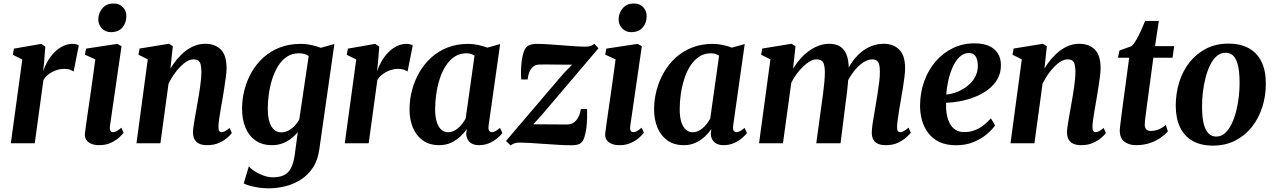

<svg xmlns="http://www.w3.org/2000/svg" viewBox="-20 -800 7120 1072"><path d="M40.5 0 104.5 -468 51.5 -494 58 -528.5 210.5 -555 233 -539.5 226 -450 220.5 -401.5Q229.5 -429 245 -456.2Q260.5 -483.5 281.8 -505.8Q303 -528 329.2 -541.5Q355.5 -555 385.5 -555Q398 -555 407 -552.2Q416 -549.5 420 -546.5L391 -400.5Q387 -404.5 372.8 -410Q358.5 -415.5 338 -415.5Q321 -415.5 304.2 -411Q287.5 -406.5 272 -398.5Q256.5 -390.5 244 -379.2Q231.5 -368 222.5 -354L174 0Z M534 10.5Q507.5 10.5 488.8 2.5Q470 -5.5 460.8 -20.8Q451.5 -36 454.5 -58Q456.5 -76.5 461 -107.2Q465.5 -138 471.2 -178.5Q477 -219 484 -266.2Q491 -313.5 498 -365Q505 -416.5 512 -468.5L454 -495L460.5 -528.5L635 -555L658.5 -542L594 -97Q591.5 -79 596.2 -70.5Q601 -62 610.5 -62Q620 -62 630.5 -67.5Q641 -73 657.5 -87L670 -58.5Q662.5 -48.5 644.8 -32.2Q627 -16 599.2 -2.8Q571.5 10.5 534 10.5ZM598.5 -620.5Q568.5 -620.5 548.2 -642.2Q528 -664 529 -693Q530 -729.5 552.8 -755Q575.5 -780.5 613.5 -780.5Q648 -780.5 667 -759Q686 -737.5 685.5 -710Q685.5 -672.5 663.5 -646.5Q641.5 -620.5 598.5 -620.5Z M931.5 -417Q948 -445 969 -470Q990 -495 1014.5 -514.2Q1039 -533.5 1067 -544.5Q1095 -555.5 1126 -555.5Q1180.5 -555.5 1212.8 -523.5Q1245 -491.5 1245 -418.5Q1245 -399.5 1241 -369.2Q1237 -339 1231.8 -306.2Q1226.5 -273.5 1222 -245.5Q1217.5 -220 1212.5 -191.5Q1207.5 -163 1203.8 -136.8Q1200 -110.5 1199.5 -91.5Q1199.5 -74 1204.5 -68Q1209.5 -62 1216.5 -62Q1225.5 -62 1236 -67.2Q1246.5 -72.5 1262 -85.5L1274.5 -57Q1268.5 -48 1250.5 -32Q1232.5 -16 1204 -2.8Q1175.5 10.5 1136.5 10.5Q1106.5 10.5 1089 0.8Q1071.5 -9 1064.5 -25.2Q1057.5 -41.5 1057.5 -61Q1057.5 -73 1060 -91Q1062.5 -109 1066.2 -130.8Q1070 -152.5 1074 -175.2Q1078 -198 1081.5 -219Q1085.5 -240.5 1089.5 -264.5Q1093.5 -288.5 1097 -312.8Q1100.5 -337 1102.5 -359.5Q1104.5 -382 1104.5 -401Q1104 -427 1099.8 -441.8Q1095.5 -456.5 1085.8 -462.5Q1076 -468.5 1060 -468.5Q1043 -468.5 1024 -457.5Q1005 -446.5 986.2 -427.2Q967.5 -408 950.8 -383.8Q934 -359.5 921 -333L875.5 0H742L805 -468.5L753 -494.5L759.5 -529L922.5 -555.5L945 -542.5Z M1763 32.5Q1755 94 1727 136Q1699 178 1658.8 203.5Q1618.5 229 1572 240.2Q1525.5 251.5 1479 251.5Q1451.5 251.5 1424.5 247.5Q1397.5 243.5 1375.2 237.2Q1353 231 1341 224L1369.5 128Q1378 140.5 1399.5 154.8Q1421 169 1449 179.5Q1477 190 1504.5 190Q1540 190 1564.8 178.2Q1589.5 166.5 1604.2 139.2Q1619 112 1625.5 65.5L1642.5 -62Q1627.5 -43.5 1606.5 -27Q1585.5 -10.5 1558.5 0Q1531.5 10.5 1499 10.5Q1444 10.5 1406.8 -15.5Q1369.5 -41.5 1350.5 -87.2Q1331.5 -133 1331.5 -192.5Q1331.5 -246 1345 -298.5Q1358.5 -351 1385 -397.2Q1411.5 -443.5 1451 -479Q1490.5 -514.5 1542.2 -534.8Q1594 -555 1658.5 -555Q1689.5 -555 1720 -548.2Q1750.5 -541.5 1771.5 -533L1847 -554.5ZM1703.5 -487Q1694 -494.5 1680 -498.5Q1666 -502.5 1649.5 -502.5Q1610.5 -502.5 1581.5 -483Q1552.5 -463.5 1532.2 -430.5Q1512 -397.5 1499.2 -356.8Q1486.5 -316 1480.8 -273.2Q1475 -230.5 1475 -191.5Q1475 -159 1480.2 -134.8Q1485.5 -110.5 1495.5 -94Q1505.5 -77.5 1519.5 -69.2Q1533.5 -61 1550.5 -61Q1571.5 -61 1591 -71.5Q1610.5 -82 1626 -98.5Q1641.5 -115 1651 -133Z M1905 0 1969 -468 1916 -494 1922.5 -528.5 2075 -555 2097.5 -539.5 2090.5 -450 2085 -401.5Q2094 -429 2109.5 -456.2Q2125 -483.5 2146.2 -505.8Q2167.5 -528 2193.8 -541.5Q2220 -555 2250 -555Q2262.5 -555 2271.5 -552.2Q2280.5 -549.5 2284.5 -546.5L2255.5 -400.5Q2251.5 -404.5 2237.2 -410Q2223 -415.5 2202.5 -415.5Q2185.5 -415.5 2168.8 -411Q2152 -406.5 2136.5 -398.5Q2121 -390.5 2108.5 -379.2Q2096 -368 2087 -354L2038.5 0Z M2708 -99Q2705.5 -78 2711 -70Q2716.5 -62 2726.5 -62Q2735 -62 2745.8 -67.5Q2756.5 -73 2771.5 -86L2785 -57.5Q2778 -47.5 2760 -31.2Q2742 -15 2715 -2.2Q2688 10.5 2653.5 10.5Q2621 10.5 2602.2 -6.8Q2583.5 -24 2583 -55L2586.5 -79.5Q2571.5 -57.5 2549.2 -37Q2527 -16.5 2498 -3Q2469 10.5 2432.5 10.5Q2378.5 10.5 2341.5 -15.5Q2304.5 -41.5 2285.5 -86.8Q2266.5 -132 2266.5 -189.5Q2266.5 -243.5 2280.5 -296.5Q2294.5 -349.5 2321.5 -396.2Q2348.5 -443 2388 -478.8Q2427.5 -514.5 2479.2 -534.8Q2531 -555 2594 -555Q2621.5 -555 2650.5 -548.8Q2679.5 -542.5 2701 -534L2772.5 -554ZM2629.5 -489.5Q2620.5 -495.5 2609 -499Q2597.5 -502.5 2583.5 -502.5Q2546.5 -502.5 2518 -483.5Q2489.5 -464.5 2468.8 -432.2Q2448 -400 2435 -359.2Q2422 -318.5 2415.8 -275Q2409.5 -231.5 2409.5 -190Q2409.5 -147 2418.8 -118.2Q2428 -89.5 2444.5 -75.5Q2461 -61.5 2482.5 -61.5Q2497.5 -61.5 2511.5 -67.8Q2525.5 -74 2538.2 -85Q2551 -96 2561.5 -109.8Q2572 -123.5 2580 -138.5Z M3174.5 -439Q3161 -439 3141.8 -439Q3122.5 -439 3100.8 -439.2Q3079 -439.5 3058 -439.8Q3037 -440 3019.2 -440Q3001.5 -440 2990.5 -439.5Q2969.5 -439 2956 -427.2Q2942.5 -415.5 2935.2 -396.8Q2928 -378 2926 -356.5H2890.5Q2888.5 -373 2888.8 -400.8Q2889 -428.5 2892.8 -458.2Q2896.5 -488 2904.8 -511.8Q2913 -535.5 2927.5 -544Q2933 -547.5 2944.8 -551.2Q2956.5 -555 2974.5 -555Q3002 -555 3039.2 -552.8Q3076.5 -550.5 3116 -547.2Q3155.5 -544 3190.5 -541.8Q3225.5 -539.5 3248 -539.5Q3264.5 -539.5 3276.5 -543Q3288.5 -546.5 3298.5 -555.5L3321.5 -530.5L3004 -157L2957.5 -106Q2977 -106 3001.5 -105.8Q3026 -105.5 3052 -105.5Q3078 -105.5 3103 -105.2Q3128 -105 3148.5 -105Q3179.5 -105.5 3198.8 -130Q3218 -154.5 3223 -191H3258Q3258.5 -171.5 3258 -143.5Q3257.5 -115.5 3254 -86.5Q3250.5 -57.5 3243 -34.2Q3235.5 -11 3222.5 -1Q3216 4.5 3202.8 7.8Q3189.5 11 3169 11Q3141 11 3101 8.8Q3061 6.5 3018.5 3.5Q2976 0.5 2939.2 -1.8Q2902.5 -4 2880.5 -4Q2867.5 -4 2854 -0.2Q2840.5 3.5 2831 12L2805 -13L3127.5 -391Z M3439 10.5Q3412.5 10.5 3393.8 2.5Q3375 -5.5 3365.8 -20.8Q3356.5 -36 3359.5 -58Q3361.5 -76.5 3366 -107.2Q3370.5 -138 3376.2 -178.5Q3382 -219 3389 -266.2Q3396 -313.5 3403 -365Q3410 -416.5 3417 -468.5L3359 -495L3365.5 -528.5L3540 -555L3563.5 -542L3499 -97Q3496.5 -79 3501.2 -70.5Q3506 -62 3515.5 -62Q3525 -62 3535.5 -67.5Q3546 -73 3562.5 -87L3575 -58.5Q3567.5 -48.5 3549.8 -32.2Q3532 -16 3504.2 -2.8Q3476.5 10.5 3439 10.5ZM3503.5 -620.5Q3473.5 -620.5 3453.2 -642.2Q3433 -664 3434 -693Q3435 -729.5 3457.8 -755Q3480.5 -780.5 3518.5 -780.5Q3553 -780.5 3572 -759Q3591 -737.5 3590.5 -710Q3590.5 -672.5 3568.5 -646.5Q3546.5 -620.5 3503.5 -620.5Z M4073.5 -99Q4071 -78 4076.5 -70Q4082 -62 4092 -62Q4100.5 -62 4111.2 -67.5Q4122 -73 4137 -86L4150.5 -57.5Q4143.5 -47.5 4125.5 -31.2Q4107.5 -15 4080.5 -2.2Q4053.5 10.5 4019 10.5Q3986.5 10.5 3967.8 -6.8Q3949 -24 3948.5 -55L3952 -79.5Q3937 -57.5 3914.8 -37Q3892.5 -16.5 3863.5 -3Q3834.5 10.5 3798 10.5Q3744 10.5 3707 -15.5Q3670 -41.5 3651 -86.8Q3632 -132 3632 -189.5Q3632 -243.5 3646 -296.5Q3660 -349.5 3687 -396.2Q3714 -443 3753.5 -478.8Q3793 -514.5 3844.8 -534.8Q3896.5 -555 3959.5 -555Q3987 -555 4016 -548.8Q4045 -542.5 4066.5 -534L4138 -554ZM3995 -489.5Q3986 -495.5 3974.5 -499Q3963 -502.5 3949 -502.5Q3912 -502.5 3883.5 -483.5Q3855 -464.5 3834.2 -432.2Q3813.5 -400 3800.5 -359.2Q3787.5 -318.5 3781.2 -275Q3775 -231.5 3775 -190Q3775 -147 3784.2 -118.2Q3793.5 -89.5 3810 -75.5Q3826.5 -61.5 3848 -61.5Q3863 -61.5 3877 -67.8Q3891 -74 3903.8 -85Q3916.5 -96 3927 -109.8Q3937.5 -123.5 3945.5 -138.5Z M4421.5 -542.5 4408 -416Q4424 -443.5 4446 -468.8Q4468 -494 4494 -513.5Q4520 -533 4549.2 -544.2Q4578.5 -555.5 4609 -555.5Q4645.5 -555.5 4669.5 -541Q4693.5 -526.5 4706 -495.8Q4718.5 -465 4719 -416.5Q4719 -409 4718.5 -400Q4718 -391 4717 -381Q4716 -371 4714.5 -361L4696.5 -377.5Q4713.5 -418.5 4736.2 -451.5Q4759 -484.5 4787 -507.8Q4815 -531 4847 -543.2Q4879 -555.5 4914.5 -555.5Q4968 -555.5 5000.8 -523Q5033.5 -490.5 5033.5 -418.5Q5033.5 -399.5 5029.8 -369.5Q5026 -339.5 5020.8 -306.5Q5015.5 -273.5 5010.5 -245.5Q5006 -220 5001.2 -191.5Q4996.5 -163 4993 -136.8Q4989.5 -110.5 4988.5 -91.5Q4988.5 -74 4993.2 -68Q4998 -62 5005.5 -62Q5015 -62 5025.8 -67.8Q5036.5 -73.5 5052.5 -87.5L5065.5 -59Q5058.5 -50 5040.5 -33.5Q5022.5 -17 4994 -3.2Q4965.5 10.5 4926 10.5Q4895.5 10.5 4878 0.8Q4860.5 -9 4853.8 -25.2Q4847 -41.5 4847.5 -61Q4847.5 -77 4851.2 -103.5Q4855 -130 4860.5 -160.5Q4866 -191 4870.5 -220Q4875 -248.5 4880.2 -280.8Q4885.5 -313 4889.2 -344.5Q4893 -376 4892.5 -401Q4892.5 -440 4882.5 -454.2Q4872.5 -468.5 4849.5 -468.5Q4830 -468.5 4808.2 -456.5Q4786.5 -444.5 4765.2 -422.2Q4744 -400 4725.8 -370.2Q4707.5 -340.5 4695.5 -305.5L4717.5 -384.5Q4716.5 -363 4714.5 -338.8Q4712.5 -314.5 4709.8 -290Q4707 -265.5 4703.5 -242.5L4673 0H4537.5L4567.5 -219Q4571.5 -248 4575.8 -280.2Q4580 -312.5 4582.8 -343.5Q4585.5 -374.5 4585.5 -399.5Q4584.5 -441 4574 -454.8Q4563.5 -468.5 4537.5 -468.5Q4521.5 -468.5 4502.8 -458Q4484 -447.5 4464.8 -429Q4445.5 -410.5 4428 -387Q4410.5 -363.5 4398 -338L4351.5 0H4218L4281.5 -468.5L4229.5 -494.5L4236 -529L4398.5 -555.5Z M5536 -100Q5522.5 -79.5 5492.5 -53.2Q5462.5 -27 5418.5 -8Q5374.5 11 5318 11Q5263.5 11 5225.2 -7.2Q5187 -25.5 5163 -57Q5139 -88.5 5128 -127.5Q5117 -166.5 5117 -207.5Q5117 -281.5 5139.8 -345.2Q5162.5 -409 5203.8 -456.8Q5245 -504.5 5300.2 -531.2Q5355.5 -558 5420 -558Q5471.5 -558 5504 -542.5Q5536.5 -527 5552.2 -500.2Q5568 -473.5 5568.5 -440Q5569.5 -393.5 5549.2 -358.5Q5529 -323.5 5495.2 -298.5Q5461.5 -273.5 5420.5 -257.8Q5379.5 -242 5338.2 -234.5Q5297 -227 5262 -226Q5261 -191 5266.2 -161.2Q5271.5 -131.5 5283.8 -109.2Q5296 -87 5315.8 -74.8Q5335.5 -62.5 5363 -62.5Q5396.5 -62.5 5424 -73.5Q5451.5 -84.5 5473.5 -102.2Q5495.5 -120 5512.5 -139.5ZM5390.5 -504Q5360 -504 5337.2 -482Q5314.5 -460 5299 -425Q5283.5 -390 5274.5 -349.8Q5265.5 -309.5 5263 -272Q5285 -273.5 5309.8 -281.5Q5334.5 -289.5 5357.8 -303.5Q5381 -317.5 5399.8 -336.8Q5418.5 -356 5429.2 -380.8Q5440 -405.5 5439.5 -435Q5438.5 -470 5426 -487Q5413.5 -504 5390.5 -504Z M5811.5 -417Q5828 -445 5849 -470Q5870 -495 5894.5 -514.2Q5919 -533.5 5947 -544.5Q5975 -555.5 6006 -555.5Q6060.5 -555.5 6092.8 -523.5Q6125 -491.5 6125 -418.5Q6125 -399.5 6121 -369.2Q6117 -339 6111.8 -306.2Q6106.5 -273.5 6102 -245.5Q6097.5 -220 6092.5 -191.5Q6087.5 -163 6083.8 -136.8Q6080 -110.5 6079.5 -91.5Q6079.5 -74 6084.5 -68Q6089.5 -62 6096.5 -62Q6105.5 -62 6116 -67.2Q6126.5 -72.5 6142 -85.5L6154.5 -57Q6148.5 -48 6130.5 -32Q6112.5 -16 6084 -2.8Q6055.5 10.5 6016.5 10.5Q5986.5 10.5 5969 0.8Q5951.5 -9 5944.5 -25.2Q5937.5 -41.5 5937.5 -61Q5937.5 -73 5940 -91Q5942.5 -109 5946.2 -130.8Q5950 -152.5 5954 -175.2Q5958 -198 5961.5 -219Q5965.5 -240.5 5969.5 -264.5Q5973.5 -288.5 5977 -312.8Q5980.5 -337 5982.5 -359.5Q5984.5 -382 5984.5 -401Q5984 -427 5979.8 -441.8Q5975.5 -456.5 5965.8 -462.5Q5956 -468.5 5940 -468.5Q5923 -468.5 5904 -457.5Q5885 -446.5 5866.2 -427.2Q5847.5 -408 5830.8 -383.8Q5814 -359.5 5801 -333L5755.5 0H5622L5685 -468.5L5633 -494.5L5639.5 -529L5802.5 -555.5L5825 -542.5Z M6380 -183.5Q6377.5 -165 6375.8 -150.8Q6374 -136.5 6372.8 -125Q6371.5 -113.5 6371.5 -103.5Q6371.5 -86.5 6380.2 -77.8Q6389 -69 6405 -69Q6430 -69 6451 -78.2Q6472 -87.5 6489 -102.5L6500.5 -66.5Q6485.5 -49 6460.5 -31.2Q6435.5 -13.5 6400.8 -1.5Q6366 10.5 6322 10.5Q6284 10.5 6257.8 -9Q6231.5 -28.5 6232 -73.5Q6232.5 -78 6233 -85Q6233.5 -92 6235 -103.8Q6236.5 -115.5 6238.8 -134Q6241 -152.5 6244.5 -180L6284.5 -477.5H6221.5L6230.5 -518L6298 -542.5Q6311.5 -555 6325.5 -579.5Q6339.5 -604 6352 -632Q6364.5 -660 6373.5 -683H6450L6429 -542.5H6536L6526.5 -477.5H6419.5Z M6838.5 -556.5Q6906.5 -556.5 6953 -530.5Q6999.5 -504.5 7023.5 -455Q7047.5 -405.5 7047.5 -334.5Q7048 -265 7028 -202.5Q7008 -140 6969.8 -91.5Q6931.5 -43 6876.5 -15Q6821.5 13 6752 13Q6685 13 6638.8 -13.2Q6592.5 -39.5 6568.8 -89Q6545 -138.5 6544.5 -208.5Q6544.5 -279 6564.2 -341.8Q6584 -404.5 6622.2 -452.8Q6660.5 -501 6715 -528.8Q6769.5 -556.5 6838.5 -556.5ZM6823 -505.5Q6794.5 -505.5 6773 -486.5Q6751.5 -467.5 6736 -435.5Q6720.5 -403.5 6710.5 -364Q6700.5 -324.5 6695.8 -282.8Q6691 -241 6691.5 -203.5Q6691.5 -144.5 6701 -108Q6710.5 -71.5 6728 -54.5Q6745.5 -37.5 6770.5 -37.5Q6798.5 -37.5 6819.8 -56.8Q6841 -76 6856.5 -108Q6872 -140 6882 -179.5Q6892 -219 6896.8 -260.8Q6901.5 -302.5 6901 -340.5Q6900.5 -399.5 6891.8 -435.8Q6883 -472 6865.8 -488.8Q6848.5 -505.5 6823 -505.5Z"/></svg>

Font: Merriweather 48pt
Style: Bold Italic
Weight: 700
Italic angle: -7.8°
Version: Version 2.101